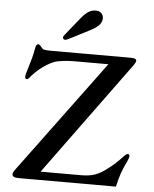

<svg xmlns="http://www.w3.org/2000/svg" viewBox="-63 -1042 878 1094"><g transform="rotate(5 375.5 -494.5)"><path d="M48.3 -19C48.3 -7.8 59.1 0 83.5 0H641.6C656.7 -64.9 666.5 -93.3 689.5 -141.1C699.7 -161.6 703.1 -173.3 703.1 -180.2C703.1 -187.5 698.7 -190.9 692.9 -190.9C687 -190.9 682.1 -187.5 670.4 -175.3C635.3 -137.7 616.7 -121.6 588.9 -100.6C535.2 -58.6 499.5 -47.4 435.5 -47.4H206.5L680.2 -695.8C690.4 -710 694.3 -718.3 694.3 -725.1C694.3 -732.9 685.1 -738.8 664.6 -738.8H207.5C168 -738.8 159.7 -741.7 152.8 -750.5C141.1 -765.6 136.2 -769.5 129.9 -769.5C124 -769.5 117.7 -765.1 114.3 -745.6C101.1 -665.5 72.3 -603.5 72.3 -579.1C72.3 -569.8 75.7 -565.9 81.1 -565.9C87.4 -565.9 91.8 -569.3 98.1 -577.6C121.6 -606.4 170.9 -653.3 229 -676.8C252.4 -685.5 303.2 -690.9 338.4 -690.9H538.1L63.5 -49.3C53.2 -35.2 48.3 -26.9 48.3 -19ZM280.3 -808.1C285.2 -808.1 290 -809.6 301.3 -815.4L417.5 -875C465.3 -899.4 483.9 -920.9 483.9 -949.7C483.9 -973.1 464.8 -989.3 441.9 -989.3C413.6 -989.3 391.1 -980 353.5 -933.6L275.4 -836.4C269.5 -829.6 267.1 -825.2 267.1 -820.3C267.1 -814.9 271 -808.1 280.3 -808.1Z"/></g></svg>

Font: Stoke
Style: Light
Weight: 300
Designer: Nicole Fally
Foundry: Nicole Fally
Version: Version 1.001